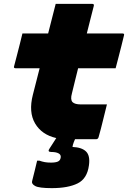

<svg xmlns="http://www.w3.org/2000/svg" viewBox="-20 -720 662 993"><path d="M96 -547H229Q233 -562 236.5 -576.5Q240 -591 244 -606Q250 -629 256 -653Q262 -677 268 -700H457Q468 -700 465 -689Q456 -654 447 -618.5Q438 -583 429 -547H613Q625 -547 621 -536Q616 -514 608 -483Q600 -452 592 -420.5Q584 -389 578 -367H384Q376 -335 368 -302.5Q360 -270 352 -237Q343 -205 355 -192Q367 -180 398 -180H533Q522 -137 512 -95Q502 -53 490 -11Q487 0 477 0H368Q364 8 361.5 15.5Q359 23 357 29L355 40Q403 42 425 63.5Q447 85 440 135Q431 204 381.5 228.5Q332 253 248 253Q182 253 162 242Q142 231 146 217Q154 185 159.5 163Q165 141 172 111H184Q198 116 211.5 118.5Q225 121 244 121Q267 121 279.5 115.5Q292 110 294 94Q296 80 282.5 73Q269 66 245 66Q223 66 237 47Q242 39 251.5 24.5Q261 10 271 -6Q196 -23 161.5 -81.5Q127 -140 150 -230Q159 -264 167.5 -298.5Q176 -333 185 -367H61Q49 -367 53 -378Q59 -400 67 -431.5Q75 -463 83 -494Q91 -525 96 -547Z"/></svg>

Font: Recursive Mn Lnr St Blk
Style: Italic
Weight: 900
Italic angle: -15°
Monospace: yes
Version: Version 1.079;hotconv 1.0.112;makeotfexe 2.5.65598; ttfautoh